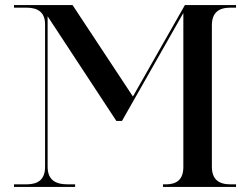

<svg xmlns="http://www.w3.org/2000/svg" viewBox="-20 -734 982 754"><path d="M35 0H275V-10H247C194 -10 167 -30 167 -80V-670L437 -259H459L700 -683V-78C700 -29 674 -10 631 -10H620V0H907V-10H886C838 -10 812 -30 812 -80V-634C812 -684 838 -704 886 -704H907V-714H706L502 -355L265 -714H35V-704H83C130 -704 157 -685 157 -638V-79C157 -29 130 -10 83 -10H35Z"/></svg>

Font: Noto Serif Display Medium
Style: Regular
Weight: 500
Designer: Monotype Design Team
Foundry: Monotype Imaging Inc.
Version: Version 2.009